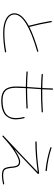

<svg xmlns="http://www.w3.org/2000/svg" viewBox="1070 -1900 860 3040"><g transform="rotate(90 1500.0 -380.0)"><path d="M500 0Q357.4 0 273.9 -48.3Q190.4 -96.7 190.4 -179.7Q190.4 -296.9 383.8 -403.3Q388.7 -405.3 386.7 -410.2Q339.8 -586.9 311.5 -758.8Q309.6 -767.6 319.8 -770Q330.1 -772.5 332 -760.7Q359.4 -592.8 405.3 -419.9Q407.2 -415 411.1 -417Q557.6 -491.2 788.1 -556.6Q795.9 -559.6 799.8 -549.8Q802.7 -542 793 -538.1Q210 -369.1 210 -179.7Q210 -105.5 288.1 -62.5Q366.2 -19.5 500 -19.5Q642.6 -19.5 796.9 -47.9Q807.6 -49.8 809.6 -40Q811.5 -30.3 801.8 -28.3Q644.5 0 500 0Z M1120.1 -369.1Q1110.4 -369.1 1110.4 -379.9Q1110.4 -388.7 1121.1 -388.7Q1226.6 -380.9 1350.6 -378.9Q1356.4 -378.9 1357.4 -384.8Q1359.4 -424.8 1365.2 -495.1Q1366.2 -511.7 1368.7 -544.9Q1371.1 -578.1 1372.1 -594.7Q1372.1 -599.6 1367.2 -599.6Q1263.7 -600.6 1159.2 -609.4Q1150.4 -609.4 1150.4 -620.1Q1150.4 -628.9 1161.1 -628.9Q1264.6 -621.1 1369.1 -620.1Q1374 -620.1 1374 -625Q1379.9 -731.4 1379.9 -779.3Q1379.9 -790 1390.1 -790Q1400.4 -790 1400.4 -779.3Q1400.4 -731.4 1393.6 -625Q1393.6 -619.1 1399.4 -619.1Q1567.4 -617.2 1749 -628.9Q1759.8 -628.9 1759.8 -620.1Q1759.8 -609.4 1750 -609.4Q1567.4 -597.7 1398.4 -598.6Q1392.6 -598.6 1391.6 -593.8Q1390.6 -577.1 1388.2 -543.5Q1385.7 -509.8 1384.8 -493.2Q1378.9 -420.9 1377 -384.8Q1377 -378.9 1381.8 -378.9Q1533.2 -378.9 1689.5 -388.7Q1700.2 -388.7 1700.2 -379.9Q1700.2 -369.1 1690.4 -369.1Q1533.2 -359.4 1379.9 -359.4Q1375 -359.4 1375 -353.5Q1370.1 -265.6 1370.1 -200.2Q1370.1 -87.9 1417 -39.1Q1463.9 9.8 1570.3 9.8Q1850.6 9.8 1849.6 -200.2Q1849.6 -264.6 1833 -327.1Q1830.1 -336.9 1839.8 -339.8Q1849.6 -341.8 1851.6 -334Q1869.1 -267.6 1870.1 -200.2Q1870.1 -156.2 1857.4 -119.1Q1844.7 -82 1814 -46.4Q1783.2 -10.7 1721.2 9.8Q1659.2 30.3 1570.3 30.3Q1456.1 30.3 1402.8 -25.4Q1349.6 -81.1 1349.6 -200.2Q1349.6 -266.6 1355.5 -353.5Q1355.5 -358.4 1349.6 -359.4Q1225.6 -361.3 1120.1 -369.1Z M2316.4 -747.1Q2306.6 -751 2310.5 -759.8Q2314.5 -768.6 2322.3 -765.6Q2500 -707 2681.6 -691.4Q2689.5 -691.4 2689.5 -679.7Q2689.5 -670.9 2679.7 -670.9Q2500 -687.5 2316.4 -747.1ZM2142.6 9.8Q2136.7 16.6 2129.9 9.8Q2123 2.9 2128.9 -3.9Q2480.5 -332 2699.2 -543.9Q2701.2 -544.9 2701.2 -545.9Q2701.2 -546.9 2699.2 -546.9Q2431.6 -509.8 2228.5 -509.8Q2218.8 -509.8 2218.8 -520Q2218.8 -530.3 2230.5 -530.3Q2451.2 -530.3 2718.8 -569.3Q2728.5 -571.3 2732.4 -560.5Q2736.3 -551.8 2730.5 -545.9Q2546.9 -370.1 2349.6 -183.6V-182.6H2351.6Q2478.5 -269.5 2539.1 -269.5Q2589.8 -269.5 2611.3 -239.7Q2632.8 -210 2638.7 -130.9Q2646.5 -47.9 2668.9 -23.9Q2691.4 0 2759.8 0Q2820.3 0 2886.7 -16.6Q2896.5 -18.6 2900.4 -9.8Q2902.3 0 2892.6 2Q2818.4 19.5 2759.8 19.5Q2681.6 19.5 2654.3 -9.3Q2627 -38.1 2619.1 -128.9Q2613.3 -203.1 2595.7 -226.6Q2578.1 -250 2539.1 -250Q2494.1 -250 2389.6 -186Q2285.2 -122.1 2142.6 9.8Z"/></g></svg>

Font: Rounded-L Mgen+ 2m thin
Style: Regular
Weight: 100
Designer: [Source Han Sans]
Ryoko NISHIZUKA  (kana & ideographs); Paul D. Hunt (Latin, Greek & Cyrillic); Wenlong ZHANG  (bopomofo
Version: Version 1.059.20150602